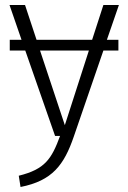

<svg xmlns="http://www.w3.org/2000/svg" viewBox="-20 -543 512 767"><path d="M455 -523H393L348 -384H126L80 -523H18L66 -384H19V-341H81L200 0H220C186 92 160 133 55 159L62 204C189 179 236 116 275 2L393 -341H453V-384H407ZM239 -43 140 -341H335Z"/></svg>

Font: FiraGO Light
Style: Regular
Weight: 300
Designer: bBox Type
Foundry: bBox Type GmbH
Version: Version 1.001;PS 001.001;hotconv 1.0.88;makeotf.lib2.5.64775